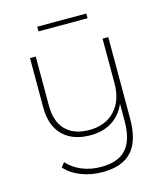

<svg xmlns="http://www.w3.org/2000/svg" viewBox="-126 -773 919 1066"><g transform="rotate(-15 333.0 -240.0)"><path d="M555 -519V-50Q555 77 500 137Q445 197 332 197Q266 197 208.5 174.5Q151 152 118 113L138 88Q172 126 222 146.5Q272 167 331 167Q429 167 475.5 115.5Q522 64 522 -46V-145Q497 -85 445 -51.5Q393 -18 320 -18Q219 -18 162 -74Q105 -130 105 -235V-519H138V-237Q138 -145 185.5 -96.5Q233 -48 321 -48Q414 -48 468 -106Q522 -164 522 -261V-519ZM189 -677H471V-650H189Z"/></g></svg>

Font: Montserrat Alternates ExLight
Style: Regular
Weight: 275
Designer: Julieta Ulanovsky
Foundry: Julieta Ulanovsky
Version: Version 7.200